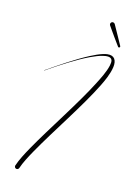

<svg xmlns="http://www.w3.org/2000/svg" viewBox="-209 -1031 889 1297"><g transform="rotate(20 235.5 -383.0)"><path d="M366.1 -959.7C357.2 -959.6 350 -952.2 350 -943.3C350 -940.3 351.4 -935.9 353.3 -933.5C356.4 -929.3 364.9 -919.2 377.9 -904C386.6 -893.7 400.8 -877 411.1 -864.8C423.6 -850.2 432.9 -839.4 440.6 -830.7C447.6 -822.6 451.2 -818.7 452.3 -817.3C452.3 -817.3 452.9 -816.5 452.9 -816.4C452.8 -816.6 453.3 -816 453.1 -816.2C454.4 -814.5 457.2 -813.1 459.4 -813.1C463.7 -813.1 467.2 -816.6 467.2 -820.9C467.2 -822.3 466.5 -824.5 465.6 -825.6C465.7 -825.5 465.4 -825.8 465.3 -825.9C465.4 -825.9 464.7 -826.8 464.7 -826.8C463.7 -828.1 460.8 -832.7 454.9 -841.6C448.4 -851.4 440.6 -863 429.8 -879C420.6 -892.6 410.2 -908 401 -921.5C389.9 -937.9 382.4 -949.2 379.5 -953.2C376.7 -956.8 370.9 -959.7 366.4 -959.7C366.3 -959.7 366.2 -959.7 366.1 -959.7ZM470.7 -676.3C472.8 -724.2 451.4 -754.5 402.7 -743.7C393.6 -741.7 383.7 -738.4 373 -733.9C350.4 -724.6 323.9 -709.9 293.9 -690.7C211.4 -637.9 112.6 -557.4 39.2 -496.3C39 -496.1 38.9 -495.8 38.9 -495.6C38.8 -495.1 39.3 -494.6 39.8 -494.6C41.4 -494.6 47.9 -501 49.1 -502C119.3 -560.2 217.1 -636.8 297.9 -684.3C328.4 -702.2 355 -715.2 377.2 -722.7C398.4 -730 433.6 -739.1 443.2 -714.6C446.8 -705.2 446.9 -692.3 445.1 -678.3C439 -629.2 415.5 -573.9 399.6 -534.2C333.2 -369.1 204 -134.4 129.2 31.8C107.9 79.1 85.9 131.1 75.7 174.8C75.5 175.6 75.3 177 75.3 177.9C75 186.7 81.9 194.1 90.7 194.4C98 194.6 105.2 189.1 106.8 182C116.5 140.4 137.8 90.7 158.4 44.9C236.1 -127.8 366.6 -361 433.2 -532.2C447.9 -570.2 468.5 -625.9 470.7 -676.3Z"/></g></svg>

Font: Sinatra
Style: Regular
Weight: 400
Designer: Fahmi
Version: Version 0.1